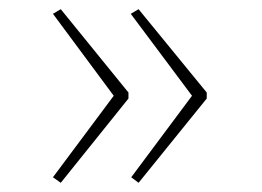

<svg xmlns="http://www.w3.org/2000/svg" viewBox="-20 -467 570 417"><path d="M112 -447 259 -266V-253L112 -70L95 -82L227 -259L95 -437ZM281 -447 429 -266V-253L281 -70L265 -82L397 -259L264 -437Z"/></svg>

Font: Noto Sans Mono Condensed Thin
Style: Regular
Weight: 100
Width: 3
Designer: Monotype Design Team
Foundry: Monotype Imaging Inc.
Version: Version 2.014; ttfautohint (v1.8.4.7-5d5b)